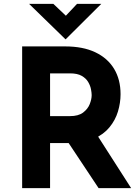

<svg xmlns="http://www.w3.org/2000/svg" viewBox="-20 -977 726 997"><path d="M318 -736Q411 -736 475 -705.5Q539 -675 572.5 -619.5Q606 -564 606 -488Q606 -443 592.5 -398Q579 -353 548.5 -316Q518 -279 468 -256.5Q418 -234 344 -234H240V0H95V-736ZM343 -374Q387 -374 411.5 -392.5Q436 -411 446 -436.5Q456 -462 456 -483Q456 -495 452.5 -513.5Q449 -532 438 -551Q427 -570 404.5 -583Q382 -596 344 -596H240V-374ZM479 -284 661 0H492L306 -280ZM257 -957 335 -883 301 -873 380 -957H506L321 -773H320L131 -957Z"/></svg>

Font: Reem Kufi
Style: Regular
Weight: 400
Designer: Khaled Hosny
Version: Version 1.6